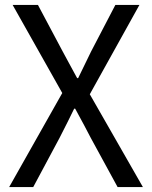

<svg xmlns="http://www.w3.org/2000/svg" viewBox="-20 -754 613 774"><path d="M17 0 231 -379 31 -734H133L233 -546Q241 -532 259.5 -497Q278 -462 291 -439H295Q337 -526 347 -546L445 -734H542L342 -374L556 0H454L346 -198Q324 -241 283 -316H279Q258 -272 220 -198L114 0Z"/></svg>

Font: Swei Fan Sans CJK TC
Style: Regular
Weight: 400
Version: Version 2.130